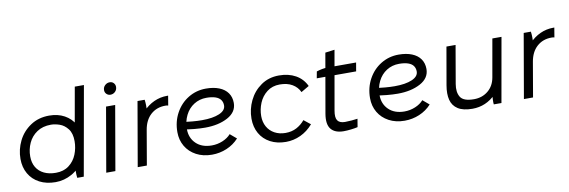

<svg xmlns="http://www.w3.org/2000/svg" viewBox="-53 -1122 4537 1532"><g transform="rotate(-10 2216.0 -356.5)"><path d="M477 -124 542 -392H524L582 -720H656L528 0H475Q472 -20 472 -59.5Q472 -99 477 -124ZM574 -301Q574 -204 534.5 -135Q495 -66 432.5 -31Q370 4 300 4Q226 4 170.5 -25Q115 -54 85 -106.5Q55 -159 55 -227Q55 -303 89 -372Q123 -441 188 -484.5Q253 -528 340 -528Q410 -528 463 -499Q516 -470 545 -418Q574 -366 574 -301ZM135 -233Q135 -182 157 -145Q179 -108 219.5 -88.5Q260 -69 315 -69Q378 -69 421 -101.5Q464 -134 484.5 -185.5Q505 -237 505 -292Q505 -356 477 -392Q449 -428 411.5 -441Q374 -454 341 -454Q274 -454 227.5 -422.5Q181 -391 158 -340.5Q135 -290 135 -233Z M800 -520H874L784 0H710ZM807 -651.6Q807 -675 823.5 -690.5Q840 -706 862 -706Q881 -706 893.5 -693Q906 -680 906 -661.3Q906 -638 890 -622.5Q874 -607 852 -607Q833 -607 820 -619.9Q807 -632.8 807 -651.6Z M1055 -520H1113Q1116 -501 1116.5 -474.5Q1117 -448 1114 -427L1100 -433Q1138 -474 1188 -497Q1238 -520 1295 -520H1303L1290 -442Q1280 -445 1267 -445Q1196 -445 1148 -401.5Q1100 -358 1087 -279L1039 0H965Z M1325 -220Q1325 -305 1363 -374.5Q1401 -444 1466 -483.5Q1531 -523 1609 -523Q1671 -523 1716 -505Q1761 -487 1785 -453Q1809 -419 1809 -372Q1809 -298 1734 -257.5Q1659 -217 1550 -217Q1467 -217 1364 -235L1375 -294Q1464 -280 1536 -280Q1624 -280 1676.5 -302.5Q1729 -325 1729 -366Q1729 -392 1715.5 -411Q1702 -430 1673 -440Q1644 -450 1600 -450Q1544 -450 1499 -421.5Q1454 -393 1429 -342.5Q1404 -292 1404 -231Q1404 -159 1451 -113.5Q1498 -68 1578 -68Q1624 -68 1666 -85.5Q1708 -103 1733 -132L1785 -88Q1744 -43 1687 -19Q1630 5 1567 5Q1495 5 1440 -24.5Q1385 -54 1355 -105Q1325 -156 1325 -220Z M1926 -223Q1926 -299 1959.5 -368.5Q1993 -438 2055.5 -481.5Q2118 -525 2201 -525Q2279 -525 2336 -493Q2393 -461 2421 -401L2356 -363Q2337 -405 2296 -429Q2255 -453 2195 -453Q2134 -453 2091 -419.5Q2048 -386 2027 -335Q2006 -284 2006 -230Q2006 -181 2027 -143.5Q2048 -106 2086.5 -85Q2125 -64 2175 -64Q2225 -64 2264 -84.5Q2303 -105 2332 -140L2386 -97Q2342 -46 2285 -19.5Q2228 7 2166 7Q2094 7 2039.5 -22Q1985 -51 1955.5 -103Q1926 -155 1926 -223Z M2514 -159 2598 -640 2674 -650 2590 -172Q2580 -116 2597 -92Q2614 -68 2657 -68Q2677 -68 2709.5 -70.5Q2742 -73 2759 -76L2748 -10Q2728 -5 2694.5 -1Q2661 3 2634 3Q2564 3 2532 -36Q2500 -75 2514 -159ZM2591 -520H2826L2814 -450H2495L2505 -504Q2526 -511 2549.5 -515.5Q2573 -520 2591 -520Z M2886 -220Q2886 -305 2924 -374.5Q2962 -444 3027 -483.5Q3092 -523 3170 -523Q3232 -523 3277 -505Q3322 -487 3346 -453Q3370 -419 3370 -372Q3370 -298 3295 -257.5Q3220 -217 3111 -217Q3028 -217 2925 -235L2936 -294Q3025 -280 3097 -280Q3185 -280 3237.5 -302.5Q3290 -325 3290 -366Q3290 -392 3276.5 -411Q3263 -430 3234 -440Q3205 -450 3161 -450Q3105 -450 3060 -421.5Q3015 -393 2990 -342.5Q2965 -292 2965 -231Q2965 -159 3012 -113.5Q3059 -68 3139 -68Q3185 -68 3227 -85.5Q3269 -103 3294 -132L3346 -88Q3305 -43 3248 -19Q3191 5 3128 5Q3056 5 3001 -24.5Q2946 -54 2916 -105Q2886 -156 2886 -220Z M3505 -216 3558 -520H3632L3579 -213Q3568 -148 3592.5 -108Q3617 -68 3702 -68Q3769 -68 3816.5 -107Q3864 -146 3876 -214L3930 -520H4004L3912 0H3850Q3848 -14 3849 -37.5Q3850 -61 3853 -78L3867 -76Q3828 -36 3780 -15.5Q3732 5 3677 5Q3602 5 3560 -22Q3518 -49 3505.5 -98Q3493 -147 3505 -216Z M4184 -520H4242Q4245 -501 4245.5 -474.5Q4246 -448 4243 -427L4229 -433Q4267 -474 4317 -497Q4367 -520 4424 -520H4432L4419 -442Q4409 -445 4396 -445Q4325 -445 4277 -401.5Q4229 -358 4216 -279L4168 0H4094Z"/></g></svg>

Font: Fixel Italic Variable 20240409 Display Thin
Style: Italic
Weight: 100
Italic angle: -10°
Designer: AlfaBravo + MacPaw
Foundry: Kyrylo Tkachov, Marchela Mozhyna, Serhii Makarenko, Maria Weinstein, Zakhar Kryvoshyya
Version: Version 1.211;Glyphs 3.2 (3225)